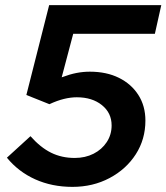

<svg xmlns="http://www.w3.org/2000/svg" viewBox="-20 -720 650 750"><path d="M263 10Q183 10 117.5 -19.5Q52 -49 7 -104L99 -188Q138 -144 179.5 -123.5Q221 -103 272 -103Q313 -103 345.5 -119.5Q378 -136 397 -165Q416 -194 416 -230Q416 -279 378 -309.5Q340 -340 280 -340Q256 -340 229.5 -333.5Q203 -327 173 -313L83 -349L172 -700H610L585 -588H266L221 -418Q253 -430 279 -435Q305 -440 331 -440Q396 -440 444.5 -416Q493 -392 520.5 -349Q548 -306 548 -249Q548 -176 510.5 -117.5Q473 -59 408 -24.5Q343 10 263 10Z"/></svg>

Font: Red Hat Display ExtraBold
Style: Italic
Weight: 800
Italic angle: -12°
Designer: Pentagram, MCKL
Foundry: Pentagram, MCKL
Version: Version 1.023